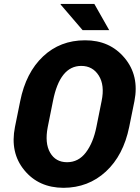

<svg xmlns="http://www.w3.org/2000/svg" viewBox="-20 -921 693 952"><path d="M382.8 -594.2Q276.9 -594.2 242.7 -420.4L216.8 -291.5Q201.2 -211.4 228.5 -164.1Q255.9 -116.7 312.5 -116.7Q369.1 -116.7 405.8 -165Q442.4 -213.4 458 -291.5L483.9 -420.4Q500 -498.5 469.7 -546.4Q439.5 -594.2 382.8 -594.2ZM294.9 10.3Q171.9 9.8 100.6 -77.1Q28.8 -164.1 54.2 -291.5L80.1 -419.4Q108.4 -561 193.4 -641.1Q278.3 -721.2 401.4 -721.2Q524.4 -721.7 597.7 -633.8Q671.4 -545.9 646.5 -419.4L620.6 -291.5Q591.8 -150.4 504.9 -70.3Q418 9.8 294.9 10.3ZM521.5 -771.5H389.6L280.3 -898.9L281.2 -901.4H447.8Z"/></svg>

Font: Roboto-BlackItalic
Style: Italic
Weight: 900
Italic angle: -12°
Designer: Google
Version: Version 1.100141; 2013